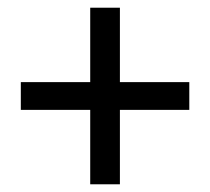

<svg xmlns="http://www.w3.org/2000/svg" viewBox="-20 -579 545 498"><path d="M214 -101V-294H34V-366H214V-559H291V-366H471V-294H291V-101Z"/></svg>

Font: Source Sans 3 ExtraLight Medium
Style: Regular
Weight: 500
Version: Version 3.052;hotconv 1.1.0;makeotfexe 2.6.0